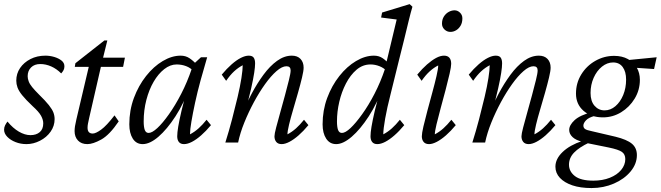

<svg xmlns="http://www.w3.org/2000/svg" viewBox="-22 -697 3231 939"><path d="M107.4 7.8Q79.1 7.8 54.2 -2Q29.3 -11.7 13.7 -27.8Q-2 -43.9 -2 -62.5Q-2 -74.2 2.9 -84Q7.8 -93.8 14.6 -102.5Q41 -70.3 70.3 -53.2Q99.6 -36.1 127 -36.1Q155.3 -36.1 172.4 -50.8Q189.5 -65.4 189.5 -93.8Q189.5 -111.3 178.7 -130.9Q168 -150.4 137.7 -177.7Q103.5 -210 86.4 -231.4Q69.3 -252.9 63.5 -269.5Q57.6 -286.1 57.6 -302.7Q57.6 -336.9 76.2 -364.3Q94.7 -391.6 127 -408.2Q159.2 -424.8 200.2 -424.8Q221.7 -424.8 243.2 -418.5Q264.6 -412.1 278.8 -400.9Q293 -389.6 293 -373Q293 -362.3 289.1 -354.5Q285.2 -346.7 277.3 -337.9Q254.9 -360.4 228.5 -372.1Q202.1 -383.8 174.8 -383.8Q146.5 -383.8 129.9 -367.2Q113.3 -350.6 113.3 -324.2Q113.3 -312.5 118.2 -299.3Q123 -286.1 135.3 -271Q147.5 -255.9 168 -235.4Q200.2 -204.1 216.8 -183.1Q233.4 -162.1 239.3 -146.5Q245.1 -130.9 245.1 -114.3Q245.1 -81.1 225.6 -53.2Q206.1 -25.4 173.8 -8.8Q141.6 7.8 107.4 7.8Z M558.6 -103.5Q513.7 -37.1 473.1 -14.6Q432.6 7.8 405.3 7.8Q376 7.8 359.4 -9.8Q342.8 -27.3 342.8 -55.7Q342.8 -66.4 344.7 -79.6Q346.7 -92.8 351.6 -113.3L412.1 -370.1H343.8L346.7 -387.7L488.3 -499H502.9L476.6 -392.6L414.1 -120.1Q410.2 -102.5 408.2 -92.3Q406.2 -82 406.2 -72.3Q406.2 -43.9 431.6 -43.9Q446.3 -43.9 472.7 -63Q499 -82 538.1 -132.8ZM442.4 -370.1 453.1 -415H588.9L580.1 -370.1Z M675.8 7.8Q644.5 7.8 627.4 -19Q610.4 -45.9 610.4 -88.9Q610.4 -157.2 632.8 -217.8Q655.3 -278.3 692.4 -325.2Q729.5 -372.1 773.9 -398.4Q818.4 -424.8 861.3 -424.8Q885.7 -424.8 904.3 -412.6Q922.9 -400.4 942.4 -378.9L926.8 -346.7Q910.2 -365.2 888.2 -373.5Q866.2 -381.8 841.8 -381.8Q810.5 -381.8 781.2 -358.9Q752 -335.9 729.5 -297.4Q707 -258.8 693.8 -208.5Q680.7 -158.2 680.7 -103.5Q680.7 -76.2 686 -61.5Q691.4 -46.9 705.1 -46.9Q721.7 -46.9 747.6 -70.8Q773.4 -94.7 804.2 -138.2Q835 -181.6 864.3 -238.3Q893.6 -294.9 916 -361.3L923.8 -382.8L960.9 -417H991.2Q974.6 -361.3 959 -304.2Q943.4 -247.1 932.1 -194.8Q920.9 -142.6 914.1 -102.5Q907.2 -62.5 907.2 -40Q929.7 -51.8 949.2 -69.3Q968.8 -86.9 988.3 -111.3L1009.8 -85Q985.4 -55.7 961.9 -35.2Q938.5 -14.6 917 -3.4Q895.5 7.8 877.9 7.8Q861.3 7.8 853 -2.4Q844.7 -12.7 844.7 -30.3Q844.7 -47.9 849.6 -77.6Q854.5 -107.4 865.7 -155.3Q877 -203.1 898.4 -277.3H908.2Q877.9 -192.4 836.4 -128.4Q794.9 -64.5 752.9 -28.3Q710.9 7.8 675.8 7.8Z M1355.5 7.8Q1337.9 7.8 1329.1 -2.9Q1320.3 -13.7 1320.3 -30.3Q1320.3 -42 1328.6 -73.7Q1336.9 -105.5 1348.6 -147Q1360.4 -188.5 1371.6 -230.5Q1382.8 -272.5 1391.1 -305.7Q1399.4 -338.9 1399.4 -352.5Q1399.4 -373 1378.9 -373Q1357.4 -373 1330.1 -349.1Q1302.7 -325.2 1274.4 -285.6Q1246.1 -246.1 1219.7 -197.3Q1193.4 -148.4 1172.9 -97.7Q1152.3 -46.9 1142.6 0H1080.1Q1097.7 -55.7 1112.8 -113.3Q1127.9 -170.9 1140.1 -222.7Q1152.3 -274.4 1158.7 -315.4Q1165 -356.4 1165 -377.9Q1142.6 -366.2 1123 -348.1Q1103.5 -330.1 1084 -301.8L1062.5 -332Q1086.9 -361.3 1110.8 -382.3Q1134.8 -403.3 1156.2 -414.1Q1177.7 -424.8 1194.3 -424.8Q1211.9 -424.8 1218.8 -415Q1225.6 -405.3 1225.6 -386.7Q1225.6 -370.1 1221.2 -340.8Q1216.8 -311.5 1206.1 -263.7Q1195.3 -215.8 1174.8 -141.6H1165Q1182.6 -189.5 1209 -239.3Q1235.4 -289.1 1266.6 -331.5Q1297.9 -374 1333 -399.4Q1368.2 -424.8 1405.3 -424.8Q1432.6 -424.8 1447.8 -408.7Q1462.9 -392.6 1462.9 -366.2Q1462.9 -350.6 1455.1 -317.9Q1447.3 -285.2 1435.5 -243.7Q1423.8 -202.1 1411.6 -161.1Q1399.4 -120.1 1391.6 -87.4Q1383.8 -54.7 1383.8 -40Q1406.2 -51.8 1425.8 -69.3Q1445.3 -86.9 1464.8 -111.3L1486.3 -85Q1461.9 -55.7 1438.5 -35.2Q1415 -14.6 1393.6 -3.4Q1372.1 7.8 1355.5 7.8Z M1622.1 7.8Q1590.8 7.8 1573.2 -19Q1555.7 -45.9 1555.7 -88.9Q1555.7 -157.2 1578.1 -217.8Q1600.6 -278.3 1637.7 -325.2Q1674.8 -372.1 1719.2 -398.4Q1763.7 -424.8 1806.6 -424.8Q1831.1 -424.8 1849.1 -412.6Q1867.2 -400.4 1885.7 -378.9L1872.1 -346.7Q1856.4 -364.3 1834.5 -373Q1812.5 -381.8 1790 -381.8Q1752 -381.8 1721.7 -356Q1691.4 -330.1 1669.9 -288.6Q1648.4 -247.1 1637.2 -198.7Q1626 -150.4 1626 -103.5Q1626 -76.2 1631.3 -61.5Q1636.7 -46.9 1650.4 -46.9Q1667 -46.9 1692.4 -70.8Q1717.8 -94.7 1749 -138.2Q1780.3 -181.6 1809.6 -238.3Q1838.9 -294.9 1861.3 -361.3L1865.2 -380.9L1918 -601.6L1841.8 -611.3L1846.7 -635.7L1981.4 -676.8L1995.1 -664.1Q1987.3 -638.7 1976.6 -594.7Q1965.8 -550.8 1953.6 -500Q1941.4 -449.2 1928.7 -400.4L1887.7 -234.4Q1871.1 -169.9 1861.8 -117.7Q1852.5 -65.4 1852.5 -40Q1875 -51.8 1894.5 -69.3Q1914.1 -86.9 1933.6 -111.3L1955.1 -85Q1930.7 -55.7 1907.2 -35.2Q1883.8 -14.6 1862.3 -3.4Q1840.8 7.8 1823.2 7.8Q1806.6 7.8 1798.3 -2.4Q1790 -12.7 1790 -30.3Q1790 -47.9 1794.9 -77.6Q1799.8 -107.4 1811 -155.3Q1822.3 -203.1 1843.8 -277.3H1853.5Q1823.2 -192.4 1781.7 -128.4Q1740.2 -64.5 1698.2 -28.3Q1656.2 7.8 1622.1 7.8Z M2076.2 7.8Q2058.6 7.8 2049.8 -2.9Q2041 -13.7 2041 -30.3Q2041 -44.9 2048.8 -78.6Q2056.6 -112.3 2068.4 -156.2Q2080.1 -200.2 2092.3 -244.6Q2104.5 -289.1 2112.8 -325.2Q2121.1 -361.3 2121.1 -377Q2099.6 -366.2 2079.6 -348.1Q2059.6 -330.1 2040 -301.8L2018.6 -332Q2043 -361.3 2066.4 -381.8Q2089.8 -402.3 2110.8 -413.6Q2131.8 -424.8 2149.4 -424.8Q2167 -424.8 2175.8 -414.6Q2184.6 -404.3 2184.6 -384.8Q2184.6 -371.1 2176.8 -336.4Q2168.9 -301.8 2157.2 -257.3Q2145.5 -212.9 2133.3 -168.5Q2121.1 -124 2112.8 -88.9Q2104.5 -53.7 2104.5 -40Q2127 -51.8 2146.5 -69.3Q2166 -86.9 2185.5 -111.3L2207 -85Q2182.6 -55.7 2159.2 -35.2Q2135.7 -14.6 2114.3 -3.4Q2092.8 7.8 2076.2 7.8ZM2180.7 -541Q2164.1 -541 2151.9 -552.7Q2139.6 -564.5 2139.6 -581.1Q2139.6 -601.6 2148.9 -616.2Q2158.2 -630.9 2172.4 -638.7Q2186.5 -646.5 2201.2 -646.5Q2215.8 -646.5 2227.5 -635.3Q2239.3 -624 2239.3 -607.4Q2239.3 -585.9 2230.5 -571.3Q2221.7 -556.6 2208.5 -548.8Q2195.3 -541 2180.7 -541Z M2563.5 7.8Q2545.9 7.8 2537.1 -2.9Q2528.3 -13.7 2528.3 -30.3Q2528.3 -42 2536.6 -73.7Q2544.9 -105.5 2556.6 -147Q2568.4 -188.5 2579.6 -230.5Q2590.8 -272.5 2599.1 -305.7Q2607.4 -338.9 2607.4 -352.5Q2607.4 -373 2586.9 -373Q2565.4 -373 2538.1 -349.1Q2510.7 -325.2 2482.4 -285.6Q2454.1 -246.1 2427.7 -197.3Q2401.4 -148.4 2380.9 -97.7Q2360.4 -46.9 2350.6 0H2288.1Q2305.7 -55.7 2320.8 -113.3Q2335.9 -170.9 2348.1 -222.7Q2360.4 -274.4 2366.7 -315.4Q2373 -356.4 2373 -377.9Q2350.6 -366.2 2331.1 -348.1Q2311.5 -330.1 2292 -301.8L2270.5 -332Q2294.9 -361.3 2318.8 -382.3Q2342.8 -403.3 2364.3 -414.1Q2385.7 -424.8 2402.3 -424.8Q2419.9 -424.8 2426.8 -415Q2433.6 -405.3 2433.6 -386.7Q2433.6 -370.1 2429.2 -340.8Q2424.8 -311.5 2414.1 -263.7Q2403.3 -215.8 2382.8 -141.6H2373Q2390.6 -189.5 2417 -239.3Q2443.4 -289.1 2474.6 -331.5Q2505.9 -374 2541 -399.4Q2576.2 -424.8 2613.3 -424.8Q2640.6 -424.8 2655.8 -408.7Q2670.9 -392.6 2670.9 -366.2Q2670.9 -350.6 2663.1 -317.9Q2655.3 -285.2 2643.6 -243.7Q2631.8 -202.1 2619.6 -161.1Q2607.4 -120.1 2599.6 -87.4Q2591.8 -54.7 2591.8 -40Q2614.3 -51.8 2633.8 -69.3Q2653.3 -86.9 2672.9 -111.3L2694.3 -85Q2669.9 -55.7 2646.5 -35.2Q2623 -14.6 2601.6 -3.4Q2580.1 7.8 2563.5 7.8Z M2871.1 222.7Q2816.4 222.7 2777.3 209.5Q2738.3 196.3 2716.3 172.9Q2694.3 149.4 2694.3 118.2Q2694.3 80.1 2729.5 46.4Q2764.6 12.7 2826.2 -7.8L2860.4 0Q2810.5 23.4 2785.6 49.3Q2760.7 75.2 2760.7 108.4Q2760.7 141.6 2789.6 164.1Q2818.4 186.5 2879.9 186.5Q2924.8 186.5 2960.4 172.4Q2996.1 158.2 3016.1 133.8Q3036.1 109.4 3036.1 81.1Q3036.1 57.6 3019.5 45.9Q3002.9 34.2 2955.1 24.4L2839.8 1L2829.1 -2.9Q2794.9 -10.7 2778.3 -26.4Q2761.7 -42 2761.7 -61.5Q2761.7 -85 2788.1 -109.4Q2814.5 -133.8 2875 -149.4L2885.7 -129.9Q2856.4 -122.1 2843.8 -108.4Q2831.1 -94.7 2831.1 -83Q2831.1 -72.3 2838.9 -66.4Q2846.7 -60.5 2871.1 -55.7L2988.3 -28.3Q3043.9 -14.6 3068.4 5.9Q3092.8 26.4 3092.8 61.5Q3092.8 104.5 3062 141.6Q3031.2 178.7 2980.5 200.7Q2929.7 222.7 2871.1 222.7ZM2926.8 -123Q2868.2 -123 2831.5 -155.3Q2794.9 -187.5 2794.9 -239.3Q2794.9 -291 2820.8 -333Q2846.7 -375 2889.6 -399.4Q2932.6 -423.8 2981.4 -423.8Q3020.5 -423.8 3048.8 -408.2Q3077.1 -392.6 3092.3 -366.2Q3107.4 -339.8 3107.4 -306.6Q3107.4 -256.8 3082 -214.8Q3056.6 -172.9 3015.6 -147.9Q2974.6 -123 2926.8 -123ZM2934.6 -157.2Q2963.9 -157.2 2987.8 -177.7Q3011.7 -198.2 3025.9 -232.4Q3040 -266.6 3040 -307.6Q3040 -346.7 3023.4 -369.1Q3006.8 -391.6 2976.6 -391.6Q2947.3 -391.6 2921.9 -371.1Q2896.5 -350.6 2881.3 -316.4Q2866.2 -282.2 2866.2 -242.2Q2866.2 -202.1 2885.7 -179.7Q2905.3 -157.2 2934.6 -157.2ZM3176.8 -359.4 3077.1 -366.2 3039.1 -402.3 3189.5 -417Z"/></svg>

Font: Crimson Pro ExtraLight Light
Style: Italic
Weight: 300
Italic angle: -12°
Version: Version 1.002